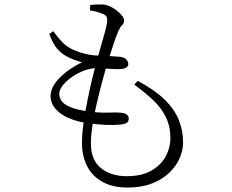

<svg xmlns="http://www.w3.org/2000/svg" viewBox="-20 -798 1040 862"><path d="M552 44Q487 44 441 19Q395 -6 371.5 -51.5Q348 -97 348 -157Q348 -196 355 -245.5Q362 -295 372.5 -347Q383 -399 394 -444.5Q405 -490 413 -520Q423 -557 433.5 -592Q444 -627 451.5 -655.5Q459 -684 461 -699Q462 -718 457 -725Q452 -732 438 -737Q425 -742 410 -746Q395 -750 384 -751L385 -775Q397 -777 410 -777.5Q423 -778 436 -778Q453 -778 470 -771Q487 -764 502.5 -752Q518 -740 527.5 -728Q537 -716 537 -706Q537 -693 528.5 -685.5Q520 -678 511 -658Q501 -634 490 -601Q479 -568 462 -515Q453 -484 440.5 -437.5Q428 -391 415.5 -338.5Q403 -286 395.5 -237.5Q388 -189 388 -156Q388 -79 433.5 -43Q479 -7 549 -7Q617 -7 660.5 -32.5Q704 -58 724.5 -97Q745 -136 745 -176Q745 -231 724.5 -272.5Q704 -314 667.5 -348.5Q631 -383 583 -418L598 -435Q674 -395 718.5 -351.5Q763 -308 782.5 -260Q802 -212 802 -159Q802 -124 786.5 -88Q771 -52 739.5 -22Q708 8 661.5 26Q615 44 552 44ZM512 -238Q492 -236 453.5 -237.5Q415 -239 367 -246Q292 -258 249.5 -290.5Q207 -323 207 -367Q207 -395 226 -422.5Q245 -450 277.5 -475Q310 -500 348 -518Q328 -524 310.5 -530.5Q293 -537 272 -549Q244 -567 228.5 -590Q213 -613 201 -646L219 -658Q239 -630 260 -608.5Q281 -587 310 -574Q366 -550 419.5 -548.5Q473 -547 518 -543Q537 -541 546.5 -531.5Q556 -522 556 -510Q556 -501 547 -495Q538 -489 520 -488Q510 -487 489.5 -488Q469 -489 447.5 -490.5Q426 -492 413 -492Q388 -492 359 -481.5Q330 -471 304.5 -453.5Q279 -436 262.5 -415.5Q246 -395 246 -376Q246 -361 255.5 -346Q265 -331 292.5 -318.5Q320 -306 374 -298Q426 -291 465 -292.5Q504 -294 522 -292Q538 -291 548 -284.5Q558 -278 558 -265Q558 -253 549 -246.5Q540 -240 512 -238Z"/></svg>

Font: Noto Serif JP ExtraLight Light
Style: Regular
Weight: 300
Version: Version 2.003-H1;hotconv 1.1.1;makeotfexe 2.6.0